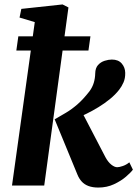

<svg xmlns="http://www.w3.org/2000/svg" viewBox="-20 -835 618 864"><path d="M34 0 136.5 -735.5 68 -756 76 -795 261.5 -815 288 -801.5 179 0ZM422.5 9Q396.5 9 378 2Q359.5 -5 347.8 -18Q336 -31 329 -48L226 -298Q252 -313 277 -327.8Q302 -342.5 328 -365Q354 -387.5 382.5 -424Q396 -442.5 402 -462.5Q408 -482.5 408.5 -504.5Q409 -529 421.2 -542.5Q433.5 -556 451 -561.5Q468.5 -567 483.5 -567Q512.5 -567 527.8 -549.2Q543 -531.5 543.5 -507.5Q544 -483 535.8 -464.2Q527.5 -445.5 516.5 -431.5Q499.5 -409.5 475 -389.5Q450.5 -369.5 423.5 -353Q396.5 -336.5 370 -323.5Q343.5 -310.5 321 -301.5L338 -351.5L454.5 -127.5Q466.5 -105.5 481 -94Q495.5 -82.5 507.5 -82.5Q516.5 -82.5 532.2 -87.8Q548 -93 562 -104.5L578 -71.5Q569.5 -59.5 547.2 -40.2Q525 -21 493 -6Q461 9 422.5 9ZM62.5 -671.5H387L378 -607.5H53.5Z"/></svg>

Font: Merriweather ExtraBold
Style: Italic
Weight: 800
Italic angle: -7.8°
Version: Version 2.101